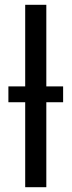

<svg xmlns="http://www.w3.org/2000/svg" viewBox="-20 -780 298 800"><path d="M85 0V-354H15V-420H85V-760H173V-420H243V-354H173V0Z"/></svg>

Font: Noto Sans Historical
Style: Regular
Weight: 400
Designer: Monotype Design Team
Foundry: Monotype Imaging Inc.
Version: Version 2.013; ttfautohint (v1.8.4.7-5d5b)